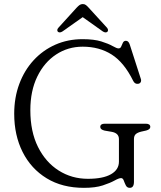

<svg xmlns="http://www.w3.org/2000/svg" viewBox="-20 -908 791 946"><path d="M640 -12.5Q640 17.5 619.5 17.5Q606 17.5 600 5.5Q594 -6.5 589.8 -18.5Q585.5 -30.5 576.5 -30.5Q566 -30.5 544.5 -18.5Q523 -6.5 486.5 5.5Q450 17.5 393.5 17.5Q287 17.5 210 -29.5Q133 -76.5 91.5 -159Q50 -241.5 50 -347.5Q50 -427 75 -494.2Q100 -561.5 145.5 -611Q191 -660.5 252.5 -687.8Q314 -715 387 -715Q443.5 -715 479.2 -703.8Q515 -692.5 535 -681Q555 -669.5 564 -669.5Q573.5 -669.5 577.2 -678.8Q581 -688 585.5 -697.5Q590 -707 600.5 -707Q613.5 -707 619.5 -688L674 -519Q677 -509.5 672.8 -502.5Q668.5 -495.5 659 -495Q644 -493.5 636 -510Q591 -601 530 -639.5Q469 -678 387.5 -678Q315 -678 256.5 -639.5Q198 -601 163.8 -530.8Q129.5 -460.5 129.5 -365Q129.5 -259.5 167.2 -184Q205 -108.5 269.2 -67.8Q333.5 -27 413 -27Q487.5 -27 526.8 -49.5Q566 -72 566 -111.5V-222.5Q566 -252 530.5 -258.5L495.5 -264.5Q474 -269.5 474 -282.5Q474 -298.5 496.5 -298.5H698Q720.5 -298.5 720.5 -282.5Q720.5 -270.5 700.5 -265L676 -259.5Q657.5 -255 648.8 -247Q640 -239 640 -222.5ZM508.5 -751Q500 -744.5 486 -753.5L387.5 -823.5L288.5 -753.5Q274.5 -744.5 266 -751Q262.5 -753.5 262.2 -759.2Q262 -765 267.5 -771L357.5 -870Q365.5 -878.5 372 -883.2Q378.5 -888 388 -888Q397 -888 403.2 -883.2Q409.5 -878.5 417 -870L507.5 -771Q512.5 -765 512.2 -759.2Q512 -753.5 508.5 -751Z"/></svg>

Font: Fraunces 9pt Soft Light
Style: Regular
Weight: 300
Version: Version 1.000;[0bf87f6ff]